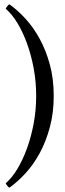

<svg xmlns="http://www.w3.org/2000/svg" viewBox="-20 -734 305 897"><path d="M149 -286Q149 -220 137.5 -158Q126 -96 106.5 -42Q87 12 61.5 54.5Q36 97 7 122Q6 123 12.5 132Q19 141 24 143Q63 115 100 74.5Q137 34 166 -19.5Q195 -73 213 -140Q231 -207 231 -286Q231 -366 213 -432Q195 -498 166 -551.5Q137 -605 100 -645.5Q63 -686 24 -714Q19 -712 12.5 -703Q6 -694 7 -693Q36 -668 61.5 -626Q87 -584 106.5 -530Q126 -476 137.5 -414Q149 -352 149 -286Z"/></svg>

Font: Vermiglione Medium
Style: Regular
Weight: 500
Version: Version 1.000